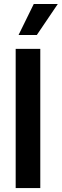

<svg xmlns="http://www.w3.org/2000/svg" viewBox="-20 -955 313 975"><path d="M184.6 0H59.6V-707H184.6ZM151.4 -934.6H273.4L167 -777.3H74.2Z"/></svg>

Font: Pretendard SemiBold
Style: Regular
Weight: 600
Designer: Base glyphs from Inter by Rasmus Andersson; Hangeul glyphs from Noto Sans CJK(Source Han Sans) by Jang Soo-young and Kan
Foundry: Kil Hyung-jin
Version: Version 1.309